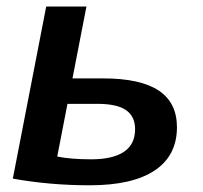

<svg xmlns="http://www.w3.org/2000/svg" viewBox="-20 -548 611 578"><path d="M512.7 -165Q512.7 -79.6 445.8 -34.9Q378.9 9.8 250 9.8Q129.9 9.8 18.6 -10.3L119.1 -528.3H240.2L198.2 -312H290Q402.8 -312 457.8 -275.4Q512.7 -238.8 512.7 -165ZM152.3 -76.7Q192.9 -68.4 254.9 -68.4Q318.8 -68.4 352.8 -90.8Q386.7 -113.3 386.7 -159.2Q386.7 -197.3 359.6 -216.3Q332.5 -235.4 272.9 -235.4H183.1Z"/></svg>

Font: Arimo SemiBold
Style: Italic
Weight: 600
Italic angle: -12°
Version: Version 1.33